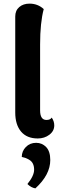

<svg xmlns="http://www.w3.org/2000/svg" viewBox="-20 -753 333 1058"><path d="M188 10Q128 10 96 -28Q64 -66 64 -133V-662Q64 -695 86 -714Q108 -733 143 -733Q188 -733 221 -703Q201 -628 201 -508V-145Q201 -92 236 -92Q257 -92 265 -105Q279 -85 279 -62Q279 -31 252 -10.5Q225 10 188 10ZM175 285Q151 281 131 261Q168 216 168 182Q168 163 161.5 149.5Q155 136 142.5 128.5Q130 121 122 118Q114 115 100 112Q100 80 122.5 57Q145 34 179 34Q212 34 234.5 57.5Q257 81 257 129Q257 210 175 285Z"/></svg>

Font: Arima Koshi Bold
Style: Regular
Weight: 700
Designer: Joana Correia and Natanael Gama
Foundry: NDISCOVER
Version: Version 1.019;PS 001.019;hotconv 1.0.88;makeotf.lib2.5.64775